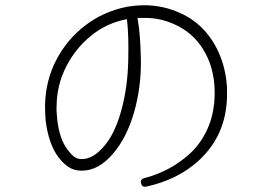

<svg xmlns="http://www.w3.org/2000/svg" viewBox="-20 -726 1040 729"><path d="M462 -653Q466 -618 467 -580.5Q468 -543 467 -499Q465 -395 440.5 -306.5Q416 -218 376 -172Q334 -122 291 -122H290Q273 -122 261.5 -131Q250 -140 237 -157Q205 -198 197 -276Q196 -289 195 -301.5Q194 -314 195 -326Q196 -404 231.5 -473.5Q267 -543 326.5 -591Q386 -639 461 -653ZM530 -17Q531 -17 531.5 -17Q532 -17 533 -17Q651 -42 731 -113Q825 -198 839 -320Q842 -341 842 -362Q844 -432 822.5 -495.5Q801 -559 760 -606Q720 -652 661 -678Q602 -704 537 -706Q535 -706 532.5 -706Q530 -706 529 -706Q496 -706 461 -700Q372 -682 303 -629Q234 -576 193.5 -498Q153 -420 151 -327Q151 -314 151.5 -299.5Q152 -285 153 -271Q164 -179 202 -129Q222 -103 242.5 -90.5Q263 -78 289 -78H291Q356 -78 412 -146Q462 -206 489 -299.5Q516 -393 515 -498Q514 -542 511.5 -580.5Q509 -619 502 -658Q507 -658 516.5 -658Q526 -658 532 -658Q533 -658 534 -658Q535 -658 535 -658Q590 -657 640.5 -634.5Q691 -612 725 -574Q798 -490 795 -363Q794 -354 794 -344.5Q794 -335 792 -326Q786 -272 761.5 -223.5Q737 -175 699 -141Q626 -75 526 -49Q513 -45 515 -33L516 -28Q518 -22 522 -19Q526 -17 530 -17Z"/></svg>

Font: Kokoro
Style: Regular
Weight: 400
Version: Version 1.00